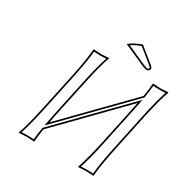

<svg xmlns="http://www.w3.org/2000/svg" viewBox="-183 -977 1110 1138"><g transform="rotate(30 372.5 -407.5)"><path d="M200.7 -444.8Q228 -574.2 232.9 -645L235.8 -647.9Q237.8 -647.9 286.1 -645Q286.1 -645 338.9 -647.9V-645Q314.5 -577.6 286.6 -444.8L234.4 -200.2Q228 -170.9 222.7 -141.1L627.9 -555.7Q636.2 -606.4 639.2 -645L641.6 -647.9Q643.6 -647.9 691.9 -645Q691.9 -645 744.6 -647.9L745.1 -645Q720.7 -577.6 692.4 -444.8L640.6 -200.2Q613.3 -70.8 607.9 0L605.5 2.9Q603.5 2.9 555.2 0Q555.2 0 502.4 2.9L502 0Q526.4 -68.8 554.7 -200.2L606.4 -444.8Q613.3 -476.1 618.2 -502L212.9 -87.4Q204.6 -36.1 202.1 0L199.2 2.9Q197.3 2.9 148.9 0Q148.9 0 96.2 2.9V0Q120.6 -68.8 148.4 -200.2ZM472.7 -817.9 576.2 -733.9Q588.4 -722.2 586.4 -712.9Q581.1 -700.2 568.4 -698.2Q552.2 -698.7 527.8 -710L387.2 -772.9Q424.8 -802.2 472.7 -817.9ZM210.4 -442.9 158.2 -197.8Q132.3 -75.2 109.4 -8.3Q127.9 -9.8 148.9 -9.8Q174.3 -9.8 192.4 -7.8Q195.3 -42.5 203.1 -88.4L203.6 -92.3L634.3 -532.7L627.9 -500Q622.6 -473.6 616.2 -442.9L564.5 -197.8Q538.6 -75.2 515.6 -8.3Q534.2 -9.8 555.2 -9.8Q580.6 -9.8 598.6 -7.8Q604.5 -78.6 630.9 -202.1L682.6 -447.3Q709 -570.8 731.4 -636.2Q712.9 -634.8 691.9 -634.8Q666.5 -634.8 648.4 -637.2Q645 -600.1 637.7 -553.7L637.2 -550.8L206.5 -110.4L212.9 -143.1Q218.8 -173.8 224.6 -202.1L276.9 -447.3Q303.2 -570.8 325.7 -636.2Q307.1 -634.8 286.1 -634.8Q260.7 -634.8 242.7 -637.2Q236.3 -565.9 210.4 -442.9ZM470.7 -806.6Q434.6 -794.4 406.7 -775.4L532.2 -719.2Q555.7 -708 568.4 -708Q573.7 -709 576.7 -714.8Q575.2 -720.7 569.3 -726.6Z"/></g></svg>

Font: Linux Biolinum Outline O
Style: Italic
Weight: 400
Italic angle: -12°
Designer: Philipp H. Poll
Foundry: Philipp H. Poll
Version: Version 0.6.2